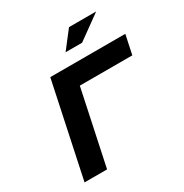

<svg xmlns="http://www.w3.org/2000/svg" viewBox="-198 -1034 1137 1188"><g transform="rotate(-30 371.0 -440.0)"><path d="M64 0H225L338 -533H713L742 -670H206ZM365 -756H483L655 -880H461Z"/></g></svg>

Font: LT Wave Text Black Italic
Style: Regular
Weight: 900
Designer: Daniel Lyons
Version: Version 2.5 (Glyphs App)